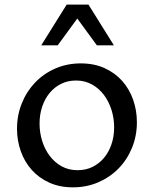

<svg xmlns="http://www.w3.org/2000/svg" viewBox="-20 -802 667 832"><path d="M295.9 9.8Q238.3 9.8 193.4 -10.7Q148.4 -31.2 117.4 -65.9Q86.4 -100.6 70.1 -146.7Q53.7 -192.9 53.7 -244.1Q53.7 -302.7 74.5 -354.2Q95.2 -405.8 132.1 -444.3Q168.9 -482.9 219.7 -505.1Q270.5 -527.3 330.1 -527.3Q388.2 -527.3 433.6 -506.6Q479 -485.8 510 -450.7Q541 -415.5 557.1 -369.4Q573.2 -323.2 573.2 -272.5Q573.2 -213.4 552.2 -161.9Q531.2 -110.4 494.1 -72.3Q457 -34.2 406.2 -12.2Q355.5 9.8 295.9 9.8ZM316.4 -64.5Q352.1 -64.5 381.1 -78.9Q410.2 -93.3 430.9 -118.2Q451.7 -143.1 463.1 -177Q474.6 -210.9 474.6 -250Q474.6 -288.6 463.4 -325Q452.1 -361.3 430.9 -389.9Q409.7 -418.5 378.9 -435.8Q348.1 -453.1 309.6 -453.1Q273.9 -453.1 244.9 -438.7Q215.8 -424.3 195.1 -399.2Q174.3 -374 162.8 -339.8Q151.4 -305.7 151.4 -266.6Q151.4 -228 162.6 -191.7Q173.8 -155.3 195.1 -127Q216.3 -98.6 246.8 -81.5Q277.3 -64.5 316.4 -64.5ZM158.7 -605.5 269 -782.2H363.3L473.6 -605.5H399.9L314.9 -721.7L230 -605.5Z"/></svg>

Font: Proza Libre
Style: Regular
Weight: 400
Designer: Jasper de Waard
Foundry: Jasper de Waard
Version: Version 1.001; ttfautohint (v1.4.1.8-43bc)